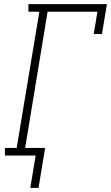

<svg xmlns="http://www.w3.org/2000/svg" viewBox="-20 -755 540 932"><path d="M127 157 153 0H4V-37H61L171 -698H118V-735H499L475 -590H435L453 -698H211L102 -37H199L167 157Z"/></svg>

Font: Iosevka Slab Extralight
Style: Italic
Weight: 200
Italic angle: -9°
Monospace: yes
Designer: Belleve Invis
Foundry: Belleve Invis
Version: Version 11.1.1; ttfautohint (v1.8.3)